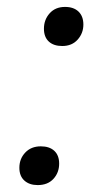

<svg xmlns="http://www.w3.org/2000/svg" viewBox="-20 -525 298 555"><path d="M160 -392Q135 -392 121 -405Q107 -418 107 -442Q107 -468 123.5 -486.5Q140 -505 168 -505Q193 -505 207 -491.5Q221 -478 221 -454Q221 -429 204.5 -410.5Q188 -392 160 -392ZM89 10Q65 10 50.5 -3Q36 -16 36 -40Q36 -66 53 -84Q70 -102 98 -102Q123 -102 137 -89Q151 -76 151 -52Q151 -26 134.5 -8Q118 10 89 10Z"/></svg>

Font: Inria Serif
Style: Italic
Weight: 400
Italic angle: -10°
Designer: Black Foundry Team
Foundry: Black Foundry
Version: Version 1.000; ttfautohint (v1.8.3)